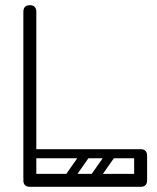

<svg xmlns="http://www.w3.org/2000/svg" viewBox="-20 -720 607 740"><path d="M95 0Q70 0 70 -36V-674Q70 -700 95 -700Q120 -700 120 -674V-26Q120 0 95 0ZM96 0Q70 0 70 -25Q70 -50 96 -50H521Q547 -50 547 -25Q547 0 521 0ZM497 -119Q497 -145 522 -145Q547 -145 547 -119V-26Q547 0 522 0Q497 0 497 -26ZM77 -127Q77 -145 95 -145H522Q540 -145 540 -127Q540 -110 521 -110H94Q77 -110 77 -127ZM321 -139Q334 -129 325 -116L259 -22Q250 -8 234 -19Q221 -29 230 -42L296 -136Q300 -141 307 -142.5Q314 -144 321 -139ZM419 -139Q432 -129 423 -116L357 -22Q348 -8 332 -19Q319 -29 328 -42L394 -136Q398 -141 405 -142.5Q412 -144 419 -139ZM123 -32Q123 -49 140 -49H472Q489 -49 489 -32Q489 -14 473 -14H141Q123 -14 123 -32ZM123 -128Q123 -145 140 -145H472Q489 -145 489 -128Q489 -110 473 -110H141Q123 -110 123 -128Z"/></svg>

Font: Agu Display Uzo
Style: Regular
Weight: 400
Version: Version 1.103